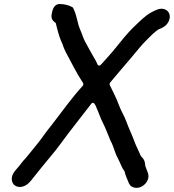

<svg xmlns="http://www.w3.org/2000/svg" viewBox="-20 -738 845 933"><path d="M512.5 -326.7C511.9 -330.4 513.2 -334.6 516.1 -337.9C533.8 -358.4 549.8 -378.8 568.6 -400.1C596.3 -431.2 631 -474.3 658.7 -506.8C682.1 -534.8 697.6 -548.1 718.9 -569.8C729.8 -580.6 739.2 -586.7 746.5 -592.8C747.8 -593.9 749.6 -595 751.3 -595.6C773.2 -603.7 789 -614 798.2 -631.4C814.3 -662 800.2 -686 780 -693.1C758.7 -700.5 737.6 -690 715.8 -678.2C685.2 -662.3 656.7 -631.9 627.1 -604C600.6 -578.1 570.3 -541 542.9 -506.6C518.9 -476.3 496.5 -453.4 473.7 -427.1C457.9 -408.9 452.6 -427.6 452.6 -427.6C446.6 -442.6 437.4 -456.8 428.4 -472.4L410.7 -504.4C404.4 -515.7 398.4 -526.5 393 -536.6C383.2 -555.3 379.6 -571.7 372 -588.1C364.5 -604.2 357 -630.6 353.1 -649C347.1 -672.9 343.3 -683.2 334.5 -701.3L326.3 -705.8C314.5 -712.4 290.9 -718.5 269.9 -718.5C251.5 -718.5 238.4 -705.5 232.9 -678L231.5 -671C227.6 -651.9 232.5 -638.8 247.8 -628.8C249.6 -627.6 251.3 -625.4 251.8 -622.9C258.2 -595.3 268.2 -557.4 278.8 -534.3C282.2 -528.2 285.1 -521.5 287.5 -512.6C291.3 -502.2 296.9 -489.4 303.4 -477.5C327.1 -434.4 349.9 -386.5 375.8 -347.1L383.5 -335C385.9 -331.2 385.4 -324.5 381 -319.7C329.2 -263.4 283 -197.4 234.9 -135.7L205.4 -97.9C188 -74.6 175.1 -55 155.9 -32.2C136.2 -9 125.3 7 105.4 29.9C105.2 30.2 104.8 30.7 104.4 31C87.9 46.9 77.9 65 58.2 86L50.7 95.4C30 121.6 35 151.4 52.4 163.3C75.9 179.5 106.4 166.5 123.2 147.8L131.9 138.3C156.4 106.8 180.7 77 207.5 44.4L227.5 20.2C255.8 -12.5 283.4 -52 310.7 -88.1C343.5 -131.6 379.8 -176.4 413 -220.1C414.9 -222.6 417 -224.6 418.8 -227.6C436.6 -257.2 447.1 -217 451.1 -209C460.2 -189.5 469.2 -161.7 477.3 -146.4C492.5 -117.5 504.6 -83.5 517 -54.2C529.7 -32.7 537.2 -1.1 546.5 18.9L553.6 32.7C564.9 54.6 571.9 77.8 584.2 93.2C585.1 94.2 585.9 95.8 586.2 97.4C589.1 112.2 593.7 121.3 598.2 132.6L602.3 142.7C608.6 159.6 614.2 168.3 629.8 173C658.2 181.4 686.2 161.6 696.6 139.3C709.5 111.6 694 94.9 686.1 68.6C685.9 67.9 685.7 66.7 685.7 65.8C685.2 47.6 679.3 34.2 667.7 24C664.2 20.9 661.9 14.7 660.2 10.5C652 -8.8 641.9 -27.3 633.9 -48.9C624.6 -74.8 612.6 -100 602.3 -125.6L593.1 -149.7C583 -176.9 568.8 -197.6 557.6 -227.9C545 -263.8 528.2 -292.6 512.5 -326.7Z"/></svg>

Font: Smoothie
Style: LightIt
Weight: 400
Foundry: Cannot Into Space Fonts
Version: Version 0.8